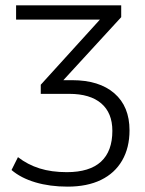

<svg xmlns="http://www.w3.org/2000/svg" viewBox="-20 -507 539 716"><path d="M232 189Q166 189 112 173Q58 157 23 127L47 79Q83 107 127.5 121Q172 135 229 135Q314 135 356.5 96Q399 57 399 -19Q399 -86 357.5 -121.5Q316 -157 238 -157H132V-191L369 -452V-434H40V-487H432V-443L197 -187L188 -208H249Q350 -208 406.5 -159Q463 -110 463 -21Q463 44 435.5 91.5Q408 139 356.5 164Q305 189 232 189Z"/></svg>

Font: Nunito Sans 11pt Light
Style: Regular
Weight: 300
Version: Version 3.101;gftools[0.9.27]